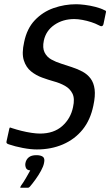

<svg xmlns="http://www.w3.org/2000/svg" viewBox="-20 -697 521 907"><path d="M11 -30 24 -89Q25 -95 28.5 -94.5Q32 -94 39 -91Q57 -85 81 -79Q105 -73 128.5 -69.5Q152 -66 169 -66Q234 -66 274 -101.5Q314 -137 325 -191Q334 -231 322.5 -254.5Q311 -278 287 -291.5Q263 -305 233 -313Q208 -320 179 -330.5Q150 -341 126.5 -360Q103 -379 92.5 -412Q82 -445 94 -498Q107 -562 144.5 -601.5Q182 -641 233.5 -659Q285 -677 340 -677Q356 -677 380.5 -674Q405 -671 430.5 -664.5Q456 -658 473 -649Q478 -648 480 -645Q482 -642 480 -637L469 -584Q465 -566 446 -578Q431 -586 411 -592.5Q391 -599 369.5 -603Q348 -607 331 -607Q277 -607 237 -579.5Q197 -552 187 -505Q180 -471 190.5 -449.5Q201 -428 222.5 -416Q244 -404 270 -396Q296 -388 319 -380Q347 -371 370 -358.5Q393 -346 408 -326Q423 -306 427 -275Q431 -244 421 -198Q407 -130 370 -84.5Q333 -39 277.5 -15Q222 9 154 9Q125 9 88 2Q51 -5 22 -15Q15 -17 12 -20.5Q9 -24 11 -30ZM188 73Q185 89 173.5 110Q162 131 147.5 151Q133 171 121 185Q116 190 112 190Q105 190 95.5 190Q86 190 78 190Q75 189 75.5 187.5Q76 186 80 179Q89 167 102 145Q115 123 123 108Q107 107 102.5 96Q98 85 100 74Q103 57 115.5 46.5Q128 36 152 36Q172 36 182.5 43.5Q193 51 188 73Z"/></svg>

Font: Glory Thin Medium
Style: Italic
Weight: 500
Italic angle: -12°
Version: Version 1.011